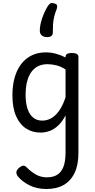

<svg xmlns="http://www.w3.org/2000/svg" viewBox="-20 -869 638 1283"><path d="M290 394Q225 394 175.5 368.5Q126 343 98 308Q89 295 89.5 281Q90 267 109 251Q127 237 138 238Q149 239 162 253Q194 284 225 300Q256 316 294 316Q334 316 361.5 299.5Q389 283 403.5 246.5Q418 210 418 150V-98Q395 -54 367.5 -29Q340 -4 310.5 6.5Q281 17 251 17Q195 17 153 -11Q111 -39 87 -94Q63 -149 63 -232Q63 -284 72.5 -328.5Q82 -373 101 -408.5Q120 -444 147 -468.5Q174 -493 209 -506Q244 -519 287 -519Q320 -519 353.5 -510Q387 -501 418 -485V-489Q418 -502 428 -508.5Q438 -515 460 -515Q482 -515 493 -508.5Q504 -502 504 -489V154Q504 234 478 287.5Q452 341 404.5 367.5Q357 394 290 394ZM263 -63Q294 -63 322.5 -79Q351 -95 375.5 -129.5Q400 -164 418 -219V-405Q387 -425 357 -432.5Q327 -440 297 -440Q270 -440 247.5 -432Q225 -424 207 -407.5Q189 -391 176.5 -366.5Q164 -342 157.5 -309.5Q151 -277 151 -235Q151 -184 163 -145Q175 -106 200 -84.5Q225 -63 263 -63ZM346 -845Q359 -841 361.5 -832.5Q364 -824 359 -809Q347 -779 341.5 -755Q336 -731 334.5 -707Q333 -683 333 -653Q333 -636 323 -628.5Q313 -621 294 -621Q272 -621 259 -632.5Q246 -644 246 -663Q246 -701 261.5 -746.5Q277 -792 300 -829Q311 -845 320.5 -848Q330 -851 346 -845Z"/></svg>

Font: Playwrite GB J
Style: Regular
Weight: 400
Designer: Veronika Burian, José Scaglione
Foundry: TypeTogether
Version: Version 1.002